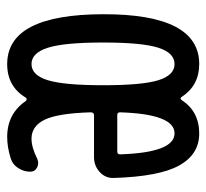

<svg xmlns="http://www.w3.org/2000/svg" viewBox="-40 -530 580 540"><g transform="rotate(90 250.0 -260.0)"><path d="M205.6 -415.5Q191.4 -460.9 160.2 -460.9Q128.9 -460.9 114.3 -415.5Q99.6 -370.1 99.6 -260.3Q99.6 -150.4 114.3 -104.5Q128.9 -58.6 160.2 -58.6Q191.4 -58.6 205.6 -104.5Q219.7 -150.4 219.7 -260.3Q219.7 -370.1 205.6 -415.5ZM295.9 -307.6Q295.9 -299.8 303.7 -299.8H406.2Q414.1 -299.8 414.1 -307.6Q409.2 -460.9 355 -460.9Q300.8 -460.9 295.9 -307.6ZM160.2 9.8Q20.5 9.8 20 -260.3Q19.5 -530.3 160.2 -530.3Q220.7 -530.3 252.9 -480.5Q256.8 -474.6 261.7 -481.4Q293.9 -530.3 355.5 -530.3Q414.1 -530.3 445.3 -474.1Q476.6 -418 480.5 -290Q481.4 -266.6 463.9 -250.5Q446.3 -234.4 421.9 -234.4H303.7Q295.9 -234.4 295.9 -224.6Q298.8 -131.8 316.9 -95.2Q335 -58.6 370.1 -58.6Q394.5 -58.6 427.7 -75.2Q439.5 -80.1 451.2 -74.2Q462.9 -68.4 462.9 -54.7Q462.9 -37.1 452.6 -21Q442.4 -4.9 424.8 0Q393.6 9.8 365.2 9.8Q299.8 9.8 263.7 -43Q261.7 -44.9 258.8 -44.9Q255.9 -44.9 254.9 -43Q223.6 9.8 160.2 9.8Z"/></g></svg>

Font: Rounded Mgen+ 2m regular
Style: Regular
Weight: 400
Designer: [Source Han Sans]
Ryoko NISHIZUKA  (kana & ideographs); Paul D. Hunt (Latin, Greek & Cyrillic); Wenlong ZHANG  (bopomofo
Version: Version 1.059.20150602